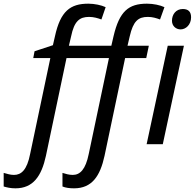

<svg xmlns="http://www.w3.org/2000/svg" viewBox="-132 -785 1060 1045"><path d="M-48 240C48 240 94 174 118 63L230 -469H461L351 53C334 137 304 167 264 167C243 167 224 161 208 156V230C225 237 246 240 271 240C368 240 413 174 437 63L549 -469H664L678 -536H562L574 -587C593 -670 620 -693 673 -693C698 -693 720 -686 739 -679L763 -746C740 -757 703 -765 668 -765C568 -765 518 -724 486 -588L474 -536H243L255 -587C272 -670 301 -693 353 -693C378 -693 401 -686 420 -679L443 -746C420 -757 382 -765 349 -765C251 -765 197 -725 167 -587L156 -539L56 -506L49 -469H142L32 53C15 140 -16 167 -56 167C-77 167 -93 161 -112 156V230C-95 235 -75 240 -48 240ZM666 0H754L869 -536H781ZM851 -625C879 -625 908 -650 908 -691C908 -721 893 -736 863 -736C826 -736 804 -707 804 -672C804 -643 826 -625 851 -625Z"/></svg>

Font: BC Sans
Style: Italic
Weight: 400
Italic angle: -12°
Designer: Monotype Design Team
Designer: Province of B.C.
Foundry: Monotype Imaging Inc.
Version: Version 2.000;GOOG;noto-source:20170915:90ef993387c0